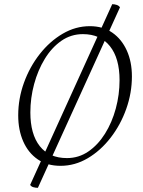

<svg xmlns="http://www.w3.org/2000/svg" viewBox="-20 -780 684 917"><path d="M269 12Q205 12 160 -19Q115 -50 91 -104.5Q67 -159 67 -229Q67 -309 94.5 -385Q122 -461 170 -522Q218 -583 279.5 -619Q341 -655 409 -655Q472 -655 516.5 -624Q561 -593 585.5 -539Q610 -485 610 -415Q610 -336 583 -260Q556 -184 508.5 -122.5Q461 -61 399.5 -24.5Q338 12 269 12ZM300 -25Q356 -25 402 -56.5Q448 -88 481.5 -141.5Q515 -195 533 -261.5Q551 -328 551 -397Q551 -502 505 -559.5Q459 -617 376 -617Q319 -617 273 -585Q227 -553 194 -499Q161 -445 143 -378.5Q125 -312 125 -243Q125 -139 170 -82Q215 -25 300 -25ZM161 117Q149 117 139 114Q129 111 124 103L516 -760Q527 -760 537.5 -756.5Q548 -753 553 -745Z"/></svg>

Font: Petrona ExtraLight
Style: Italic
Weight: 200
Italic angle: -9°
Designer: Ringo R. Seeber
Foundry: Ringo R. Seeber
Version: Version 2.001; ttfautohint (v1.8.3)